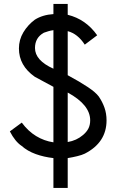

<svg xmlns="http://www.w3.org/2000/svg" viewBox="-20 -785 587 974"><path d="M410 -5.5Q395.5 1.5 372 7.2Q348.5 13 323.5 17V168.5H251V17Q202.5 11.5 161 -3.5Q119.5 -18.5 89.5 -45Q56.5 -67 30 -118.5L90.5 -163Q122.5 -119.5 163.2 -94.8Q204 -70 251 -63V-344.5Q210 -367 188 -378.5Q166 -390 156.5 -395.5Q76 -452 76 -539Q76 -583.5 98.5 -621Q121 -658.5 156.5 -685Q196 -710 251 -713.5V-765H323.5V-710Q415.5 -687.5 473 -606L410 -558.5Q374.5 -613.5 323.5 -627V-403.5Q386.5 -369.5 426 -343Q465.5 -316.5 481 -295.5Q499.5 -268.5 510 -238.8Q520.5 -209 520.5 -174.5Q520.5 -62 410 -5.5ZM323.5 -64.5Q368.5 -72 401 -100Q419.5 -115.5 428.5 -133.2Q437.5 -151 437.5 -174.5Q437.5 -253.5 323.5 -315.5ZM157.5 -541.5Q157.5 -478.5 251 -436.5V-632Q236.5 -630 225.2 -626.5Q214 -623 202.5 -619Q157.5 -594 157.5 -541.5Z"/></svg>

Font: MM Phetkon
Style: Regular
Weight: 400
Designer: Khon Soe Zaw Thu
Version: Version 1.00 July 15, 2016, initial release